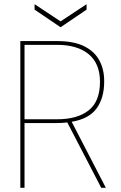

<svg xmlns="http://www.w3.org/2000/svg" viewBox="-20 -896 577 916"><path d="M77 0V-700H252Q333 -700 382.5 -675Q432 -650 455 -606Q478 -562 477 -506Q477 -429 441 -379Q405 -329 322 -315L485 0H463L301 -312Q278 -309 252 -309H97V0ZM97 -327H253Q349 -327 403 -369.5Q457 -412 457 -506Q457 -593 403 -637.5Q349 -682 253 -682H97ZM269 -766 145 -850V-876L269 -794L393 -876V-850Z"/></svg>

Font: DM Sans Thin
Style: Regular
Weight: 100
Designer: Colophon Foundry, Jonny Pinhorn
Foundry: Colophon Foundry
Version: Version 4.004; ttfautohint (v1.8.4.7-5d5b)